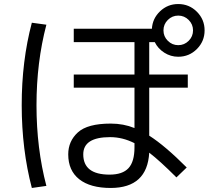

<svg xmlns="http://www.w3.org/2000/svg" viewBox="-20 -870 1040 948"><path d="M209 -748Q160.2 -562 160.2 -350.1Q160.2 -138.2 209 47.9L137.2 58.1Q87.4 -131.8 87.2 -349.9Q86.9 -567.9 137.2 -757.8ZM911.6 -668.5Q933.1 -689.9 933.1 -720Q933.1 -750 911.6 -771.5Q890.1 -793 860.1 -793Q830.1 -793 808.6 -771.5Q787.1 -750 787.1 -720Q787.1 -689.9 808.6 -668.5Q830.1 -647 860.1 -647Q890.1 -647 911.6 -668.5ZM859.9 -589.8Q822.8 -589.8 791.3 -609.9Q759.8 -629.9 744.1 -662.1H716.8V-502H907.2V-437H716.8V-200.2Q794.9 -150.4 901.9 -43L851.1 5.9Q769 -76.2 716.8 -116.2Q707 57.6 526.9 58.1Q425.8 58.1 371.3 15.1Q316.9 -27.8 316.9 -107.9Q316.9 -172.9 364.5 -216.3Q412.1 -259.8 526.9 -259.8Q589.8 -259.8 644 -237.8V-437H344.2V-502H644V-662.1H344.2V-728H730Q732.9 -778.8 770.5 -814.5Q808.1 -850.1 859.9 -850.1Q914.1 -850.1 952.1 -812Q990.2 -773.9 990.2 -720Q990.2 -666 952.1 -627.9Q914.1 -589.8 859.9 -589.8ZM644 -163.1Q585 -192.9 523.9 -192.9Q391.1 -192.9 391.1 -107.9Q391.1 -7.8 521 -7.8Q585 -7.8 614.5 -39.8Q644 -71.8 644 -142.1Z"/></svg>

Font: WebKoruri
Style: Regular
Weight: 400
Foundry: lindwurm / mohemohe
Version: Version 1.00